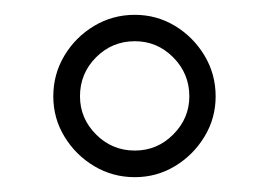

<svg xmlns="http://www.w3.org/2000/svg" viewBox="-20 -830 363 259"><path d="M161.9 -591Q131.9 -591 106.9 -606Q81.9 -621 66.9 -645.8Q51.9 -670.5 51.9 -700Q51.9 -730 66.9 -755Q81.9 -780 106.9 -795Q131.9 -810 161.9 -810Q191.4 -810 216.2 -795Q240.9 -780 255.9 -755Q270.9 -730 270.9 -700Q270.9 -670.5 255.9 -645.8Q240.9 -621 216.2 -606Q191.4 -591 161.9 -591ZM161.9 -626.9Q192.1 -626.9 213.7 -648.6Q235.4 -670.3 235.4 -700.1Q235.4 -730.7 213.7 -752.6Q192.1 -774.4 161.9 -774.4Q131.3 -774.4 109.6 -752.7Q87.9 -730.9 87.9 -700.2Q87.9 -670.3 109.6 -648.6Q131.3 -626.9 161.9 -626.9Z"/></svg>

Font: Big Shoulders Thin
Style: Regular
Weight: 100
Designer: Patric King
Foundry: XO Type Co
Version: Version 2.002